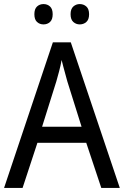

<svg xmlns="http://www.w3.org/2000/svg" viewBox="-20 -924 610 944"><path d="M478 0 404 -222H164L91 0H0L240 -716H328L569 0ZM311 -524Q308 -535 302.5 -555Q297 -575 291.5 -595.5Q286 -616 283 -629Q278 -601 270.5 -573Q263 -545 257 -524L187 -301H381ZM149 -854Q149 -880 162 -892Q175 -904 194 -904Q213 -904 226 -892Q239 -880 239 -854Q239 -828 226 -816Q213 -804 194 -804Q175 -804 162 -816Q149 -828 149 -854ZM327 -854Q327 -880 340.5 -892Q354 -904 372 -904Q391 -904 404.5 -892Q418 -880 418 -854Q418 -828 404.5 -816Q391 -804 372 -804Q354 -804 340.5 -816Q327 -828 327 -854Z"/></svg>

Font: Noto Sans Gurmukhi UI SemiCondensed
Style: Regular
Weight: 400
Width: 4
Designer: Jelle Bosma - Monotype Design Team
Foundry: Monotype Imaging Inc.
Version: Version 2.004; ttfautohint (v1.8.4.7-5d5b)